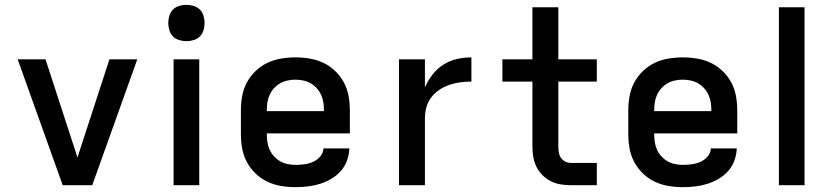

<svg xmlns="http://www.w3.org/2000/svg" viewBox="-20 -765 3440 793"><path d="M361 0H239L53 -520H168L281 -173Q286 -159 290.5 -144Q295 -129 300 -114Q305 -129 309.5 -144Q314 -159 319 -173L432 -520H547Z M697 0V-520H803V0ZM750 -595Q735 -595 720 -599.5Q705 -604 694.5 -614.5Q684 -625 679.5 -640Q675 -655 675 -670Q675 -685 679.5 -700Q684 -715 694.5 -725.5Q705 -736 720 -740.5Q735 -745 750 -745Q765 -745 780 -740.5Q795 -736 805.5 -725.5Q816 -715 820.5 -700Q825 -685 825 -670Q825 -655 820.5 -640Q816 -625 805.5 -614.5Q795 -604 780 -599.5Q765 -595 750 -595Z M1200 8Q1170 8 1140.5 3Q1111 -2 1084.5 -14.5Q1058 -27 1036 -48Q1014 -69 1000 -95Q986 -121 980.5 -150.5Q975 -180 975 -210V-310Q975 -340 980.5 -369.5Q986 -399 1000 -425Q1014 -451 1036 -472Q1058 -493 1084.5 -505.5Q1111 -518 1140.5 -523Q1170 -528 1200 -528Q1230 -528 1259.5 -523Q1289 -518 1315.5 -505.5Q1342 -493 1364 -472Q1386 -451 1400 -425Q1414 -399 1419.5 -369.5Q1425 -340 1425 -310V-214H1082V-210Q1082 -194 1084.5 -177.5Q1087 -161 1094 -146Q1101 -131 1112 -119Q1123 -107 1137 -99Q1151 -91 1167.5 -87.5Q1184 -84 1200 -84Q1219 -84 1237.5 -86.5Q1256 -89 1273 -96.5Q1290 -104 1302.5 -118.5Q1315 -133 1316 -152H1423Q1422 -126 1413 -101.5Q1404 -77 1387 -58Q1370 -39 1347.5 -26Q1325 -13 1301 -5.5Q1277 2 1251.5 5Q1226 8 1200 8ZM1082 -306H1318V-310Q1318 -326 1315.5 -342.5Q1313 -359 1306 -374Q1299 -389 1288 -401Q1277 -413 1263 -421Q1249 -429 1232.5 -432.5Q1216 -436 1200 -436Q1184 -436 1167.5 -432.5Q1151 -429 1137 -421Q1123 -413 1112 -401Q1101 -389 1094 -374Q1087 -359 1084.5 -342.5Q1082 -326 1082 -310Z M1628 0V-520H1735V-404Q1747 -432 1766 -456.5Q1785 -481 1810.5 -497.5Q1836 -514 1866 -521Q1896 -528 1927 -528V-428Q1904 -428 1881 -425Q1858 -422 1836 -414.5Q1814 -407 1794.5 -394Q1775 -381 1761 -362.5Q1747 -344 1741 -321.5Q1735 -299 1735 -276V0Z M2445 0H2338Q2317 0 2295.5 -3.5Q2274 -7 2255 -16.5Q2236 -26 2220.5 -41.5Q2205 -57 2195.5 -76.5Q2186 -96 2182.5 -117Q2179 -138 2179 -160V-428H2055V-520H2179V-735H2286V-520H2445V-428H2286V-160Q2286 -148 2288 -135.5Q2290 -123 2297 -113Q2304 -103 2315 -97.5Q2326 -92 2338 -92H2445Z M2800 8Q2770 8 2740.5 3Q2711 -2 2684.5 -14.5Q2658 -27 2636 -48Q2614 -69 2600 -95Q2586 -121 2580.5 -150.5Q2575 -180 2575 -210V-310Q2575 -340 2580.5 -369.5Q2586 -399 2600 -425Q2614 -451 2636 -472Q2658 -493 2684.5 -505.5Q2711 -518 2740.5 -523Q2770 -528 2800 -528Q2830 -528 2859.5 -523Q2889 -518 2915.5 -505.5Q2942 -493 2964 -472Q2986 -451 3000 -425Q3014 -399 3019.5 -369.5Q3025 -340 3025 -310V-214H2682V-210Q2682 -194 2684.5 -177.5Q2687 -161 2694 -146Q2701 -131 2712 -119Q2723 -107 2737 -99Q2751 -91 2767.5 -87.5Q2784 -84 2800 -84Q2819 -84 2837.5 -86.5Q2856 -89 2873 -96.5Q2890 -104 2902.5 -118.5Q2915 -133 2916 -152H3023Q3022 -126 3013 -101.5Q3004 -77 2987 -58Q2970 -39 2947.5 -26Q2925 -13 2901 -5.5Q2877 2 2851.5 5Q2826 8 2800 8ZM2682 -306H2918V-310Q2918 -326 2915.5 -342.5Q2913 -359 2906 -374Q2899 -389 2888 -401Q2877 -413 2863 -421Q2849 -429 2832.5 -432.5Q2816 -436 2800 -436Q2784 -436 2767.5 -432.5Q2751 -429 2737 -421Q2723 -413 2712 -401Q2701 -389 2694 -374Q2687 -359 2684.5 -342.5Q2682 -326 2682 -310Z M3197 0V-735H3303V0Z"/></svg>

Font: Iosevka Aile Semibold
Style: Regular
Weight: 600
Designer: Belleve Invis
Foundry: Belleve Invis
Version: Version 31.1.0; ttfautohint (v1.8.4)